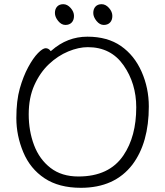

<svg xmlns="http://www.w3.org/2000/svg" viewBox="-20 -883 785 916"><path d="M475 -764Q456 -764 440.5 -783Q425 -802 425 -821Q425 -840 435.5 -851.5Q446 -863 465 -863Q484 -863 500 -845Q516 -827 516 -807Q516 -787 505 -775.5Q494 -764 475 -764ZM292 -764Q273 -764 257.5 -783Q242 -802 242 -821Q242 -840 252.5 -851.5Q263 -863 282 -863Q301 -863 317 -845Q333 -827 333 -807Q333 -787 322 -775.5Q311 -764 292 -764ZM222 -639 226 -642Q301 -708 397 -708Q493 -708 557 -663.5Q621 -619 655.5 -541Q690 -463 690 -375Q690 -202 612 -98Q527 13 366 13Q261 13 192.5 -32.5Q124 -78 91 -157Q58 -236 58 -319.5Q58 -403 74.5 -461Q91 -519 114.5 -562.5Q138 -606 161 -629.5Q184 -653 198 -653Q212 -653 222 -639ZM221 -82Q274 -41 354 -41Q501 -41 569 -142Q630 -232 630 -371Q630 -485 569.5 -571.5Q509 -658 399 -658Q355 -658 305.5 -637.5Q256 -617 213.5 -577Q171 -537 144 -477Q117 -417 117 -337.5Q117 -258 142.5 -190.5Q168 -123 221 -82Z"/></svg>

Font: LXGW WenKai Lite Light
Style: Regular
Weight: 300
Designer: LXGW / Fontworks Inc.
Foundry: LXGW / Fontworks Inc.
Version: Version 1.511; March 25, 2025